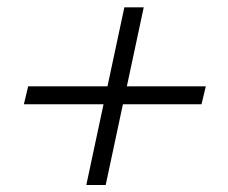

<svg xmlns="http://www.w3.org/2000/svg" viewBox="-20 -568 636 535"><path d="M553.5 -327.5H333.5L380.5 -547.5H326.5L279.5 -327.5H58.5L46.5 -277.5H268.5L220.5 -52.5H274.5L322.5 -277.5H541.5Z"/></svg>

Font: Beautique Display Medium
Style: Bold
Weight: 900
Italic angle: -12°
Designer: Nhat-Quang Ngo
Version: Version 1.100;Glyphs 3.2.3 (3260)